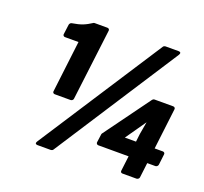

<svg xmlns="http://www.w3.org/2000/svg" viewBox="-121 -820 1049 987"><g transform="rotate(20 403.0 -327.0)"><path d="M259 -252C264 -252 272 -256 273 -264L321 -654C322 -659 318 -666 310 -666H241C239 -666 235 -666 233 -664C200 -643 179 -633 129 -625C123 -624 118 -618 117 -612L110 -558C109 -553 113 -546 121 -546H195L161 -264C160 -259 164 -252 172 -252ZM623 -678C619 -678 614 -676 611 -672L171 6C158 26 180 24 180 24H251C255 24 260 22 263 18L702 -660C715 -680 693 -678 693 -678ZM587 -166C613 -203 639 -241 665 -278L653 -209L648 -166ZM806 -154C807 -159 803 -166 795 -166H750L777 -390C778 -395 774 -402 766 -402H663C659 -402 655 -400 652 -396L469 -145C468 -144 467 -141 467 -139L461 -95C460 -90 464 -82 472 -82H638L628 0C627 5 630 12 638 12H715C720 12 729 8 730 0L740 -82H785C790 -82 798 -87 799 -95Z"/></g></svg>

Font: Falling Sky
Style: BdObl
Weight: 700
Designer: Paul D. Hunt
Foundry: Adobe Systems Incorporated
Version: Version 1.02